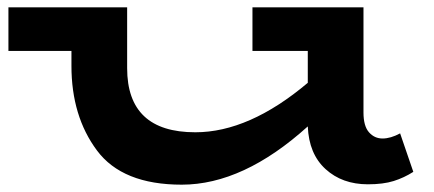

<svg xmlns="http://www.w3.org/2000/svg" viewBox="-20 -491 1184 524"><path d="M1108 -22Q1083 -6 1054.5 3Q1026 12 984 12Q914 12 868.5 -29.5Q823 -71 820 -146Q644 13 476 13Q314 13 244.5 -80.5Q175 -174 175 -311V-352H3V-471H327V-305Q327 -130 513 -130Q660 -130 820 -265V-352H669V-471H972V-184Q972 -147 987 -130Q1002 -113 1024 -113Q1046 -113 1072 -127Z"/></svg>

Font: BioRhyme Expanded ExtraBold
Style: Regular
Weight: 800
Width: 7
Designer: Aoife Mooney
Foundry: Aoife Mooney Type
Version: Version 1.000